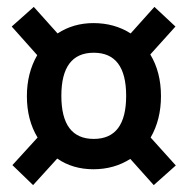

<svg xmlns="http://www.w3.org/2000/svg" viewBox="-20 -620 544 557"><path d="M490 -140 426 -83 358 -159Q311 -129 251 -129Q191 -129 146 -160L76 -83L16 -141L89 -221Q58 -272 58 -341Q58 -408 88 -460L14 -543L78 -600L147 -523Q193 -553 251 -553Q312 -553 359 -523L428 -600L489 -543L416 -462Q447 -411 447 -341Q447 -273 417 -221ZM158 -342Q158 -217 252 -217Q346 -217 346 -342Q346 -467 252 -467Q158 -467 158 -342Z"/></svg>

Font: Fira Sans Condensed Medium
Style: Regular
Weight: 500
Width: 3
Designer: Carrois Corporate & Edenspiekermann AG
Foundry: Carrois Corporate GbR & Edenspiekermann AG
Version: Version 4.203;PS 004.203;hotconv 1.0.88;makeotf.lib2.5.64775